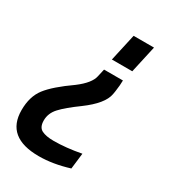

<svg xmlns="http://www.w3.org/2000/svg" viewBox="-198 -592 790 881"><g transform="rotate(30 196.5 -152.0)"><path d="M147 196Q-27 196 -27 52Q-27 -20 8 -65.5Q43 -111 130 -172Q191 -218 199 -258L208 -298H308Q308 -274 303 -239L300 -221Q290 -166 203 -102Q141 -57 113 -26.5Q85 4 85 42Q85 78 107.5 89.5Q130 101 171 101Q236 101 315 86L305 170Q221 196 147 196ZM324 -356H216L248 -500H356Z"/></g></svg>

Font: Storia Sans SemiBold
Style: Italic
Weight: 600
Italic angle: -13°
Designer: Campivisivi
Foundry: Accademia di Belle Arti di Urbino and students of MA course of Visual design
Version: Version 60.001;May 25, 2020;FontCreator 12.0.0.2522 64-bit